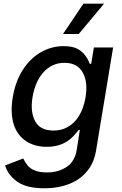

<svg xmlns="http://www.w3.org/2000/svg" viewBox="-20 -802 657 1038"><path d="M7.8 92.3 105.8 54.7Q115.4 76 127.7 90.6Q139.9 105.1 155.5 113.8Q171.2 122.5 190.5 126.4Q209.9 130.3 233.7 130.3Q294 130.3 339.1 101.2Q384.2 72.1 394.9 7.8L411.6 -99.4H404.8Q392.8 -82 371.4 -60.7Q360.8 -50.1 347.1 -40.5Q333.5 -30.9 316.4 -23.8Q299.4 -16.7 278.6 -12.4Q257.8 -8.2 232.6 -8.2Q168 -8.2 121.4 -38.7Q98 -54 81.1 -76.3Q64.3 -98.7 54.7 -128.4Q45.1 -158 43.3 -194.6Q41.5 -231.2 48.7 -274.9Q63.2 -361.9 103 -424Q122.9 -454.9 147.4 -478.9Q171.9 -502.8 200.1 -519.2Q228.3 -535.5 259.4 -544Q290.5 -552.6 323.2 -552.6Q375 -552.6 402.7 -535.9Q426.1 -521.7 440.9 -502.1Q455.6 -482.6 465.2 -457H473L487.6 -545.5H591.6L499.3 12.1Q490.8 65.3 465.4 103.9Q440 142.4 402.7 167.3Q365.4 192.1 318.7 204Q272 215.9 220.5 215.9Q122.5 215.9 72.1 179.3Q21.7 142.8 7.8 92.3ZM170.1 -146.3Q197.4 -96.2 268.8 -96.2Q308.2 -96.2 338.1 -111.2Q367.9 -126.1 389.2 -151.1Q410.5 -176.1 423.7 -208.6Q436.8 -241.1 442.5 -276.3Q456.3 -359 426.8 -410.9Q397.7 -462.4 328.5 -462.4Q292.3 -462.4 263.1 -448Q234 -433.6 212.4 -408.6Q190.7 -383.5 176.5 -349.6Q162.3 -315.7 155.9 -276.3Q142.8 -197.8 170.1 -146.3ZM320.7 -618.3 430.8 -782H542.6L405.9 -618.3Z"/></svg>

Font: Inter P Medium
Style: Italic
Weight: 500
Italic angle: 9.39999°
Designer: Rasmus Andersson
Foundry: rsms
Version: Version 3.018;git-588b23468